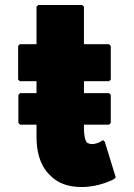

<svg xmlns="http://www.w3.org/2000/svg" viewBox="-20 -731 539 773"><path d="M127 -553H60L53 -546V-411L60 -404H127V-356H61L54 -349V-236L61 -229H127V-181C127 -127 138 -70 177 -30L178 -29L185 -22C212 5 252 22 309 22C382 22 439 -10 439 -10L446 -17L402 -160L395 -167C395 -167 374 -151 351 -151C343 -151 336 -153 330 -157C322 -167 318 -187 318 -215V-229H419L426 -236V-349L419 -356H318V-404H419L426 -411V-546L419 -553H318V-704L311 -711H134L127 -704Z"/></svg>

Font: Hussar Woodtype
Style: Blk
Weight: 900
Foundry: Cannot Into Space Fonts
Version: Version 1.07